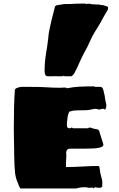

<svg xmlns="http://www.w3.org/2000/svg" viewBox="-20 -1069 673 1085"><path d="M93 -8Q86 -17 83 -30Q80 -35 78 -43Q69 -61 65 -93Q61 -139 61 -166Q60 -178 60 -199V-223Q60 -253 59 -270Q58 -288 58 -341Q58 -483 64 -560Q64 -572 98 -578H128H153Q210 -578 238 -576Q280 -573 323 -573Q333 -573 338 -574H353L358 -570Q391 -577 426 -579Q461 -581 511 -581Q513 -581 516 -578H548Q556 -578 560.5 -569Q565 -560 568 -543Q572 -530 574 -511Q578 -486 581 -478Q581 -450 571 -450Q570 -450 568 -453L564 -454Q559 -455 553 -453Q547 -450 540 -450Q534 -450 530 -453Q528 -454 521 -454Q512 -454 500 -451Q496 -450 484.5 -448Q473 -446 458 -446Q415 -446 396 -444Q385 -443 375 -438V-440Q371 -440 368 -430Q361 -413 359 -383Q358 -374 358 -363Q358 -352 361.5 -348Q365 -344 373 -344Q379 -344 383 -348Q385 -348 388 -347Q391 -346 393 -344H478Q479 -346 481 -347Q483 -348 485 -348Q495 -348 500 -345Q506 -342 524 -339Q534 -339 538 -333Q543 -326 543 -320L564 -254Q567 -238 534 -233Q515 -229 461 -229H418H388Q374 -229 367 -227.5Q360 -226 358 -220Q354 -215 354 -204V-200Q354 -195 355 -193L354 -171Q353 -164 353 -150V-140V-131V-125Q398 -125 445 -128Q491 -131 536 -131Q539 -131 541 -126.5Q543 -122 543 -116Q545 -110 545 -103Q547 -88 551 -75L558 -46V-26V-23V-15L550 -8H543H540Q529 -8 526 -9Q523 -11 519 -11Q517 -10 513 -8Q509 -6 506 -4V-9L494 -8H479Q475 -8 473 -10L465 -11Q428 -11 413 -4H96Q94 -4 93 -8ZM232 -668Q232 -718 241 -773Q247 -805 249 -825Q250 -834 252 -847.5Q254 -861 255 -878Q269 -953 291 -1033L299 -1039L342 -1046Q387 -1046 406 -1048L461 -1049L467 -1046Q470 -1048 479 -1048H489Q489 -1048 490.5 -1047Q492 -1046 494 -1046L500 -1045L544 -1043L550 -1040Q554 -1040 554 -1041H557Q574 -1037 584 -1033Q591 -1031 591 -1024Q591 -1022 589 -1014L578 -995L564 -971L549 -943Q539 -925 534 -918Q529 -911 526 -905Q523 -899 519 -894Q503 -869 487 -833Q475 -803 455 -770L437 -733Q415 -682 399 -653Q388 -638 382 -638H364H345L339 -641L334 -638H305Q300 -638 293.5 -638.5Q287 -639 279 -638H251Q240 -638 236 -646Q232 -654 232 -668Z"/></svg>

Font: Sigmar One
Style: Regular
Weight: 400
Designer: Vernon Adams
Foundry: Vernon Adams
Version: Version 2.000